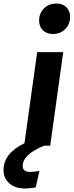

<svg xmlns="http://www.w3.org/2000/svg" viewBox="-121 -827 418 1090"><path d="M277 -731Q277 -689 249 -661.5Q221 -634 180 -634Q144 -634 122.5 -655Q101 -676 101 -710Q101 -752 129 -779.5Q157 -807 199 -807Q235 -807 256 -786Q277 -765 277 -731ZM90 -531H238L164 0H129Q8 50 8 115Q8 149 49 149Q73 149 103 143L82 236Q55 243 19 243Q-34 243 -67.5 214.5Q-101 186 -101 138Q-101 44 18 -14Z"/></svg>

Font: Fira Sans Condensed
Style: Bold Italic
Weight: 700
Width: 3
Italic angle: -8°
Designer: Carrois Corporate & Edenspiekermann AG
Foundry: Carrois Corporate GbR & Edenspiekermann AG
Version: Version 4.203